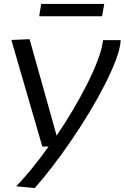

<svg xmlns="http://www.w3.org/2000/svg" viewBox="-20 -743 636 980"><path d="M506 -538H596Q594 -497 572.5 -439.5Q551 -382 516 -313Q481 -244 437 -171Q393 -98 344.5 -27Q296 44 247.5 107Q199 170 157 217L63 208Q102 167 144.5 115Q187 63 228 5H196L38 -539L131 -543L269 -51Q312 -114 352 -181.5Q392 -249 425 -314.5Q458 -380 479.5 -437.5Q501 -495 506 -538ZM180 -660 190 -723H512L501 -660Z"/></svg>

Font: Georama Extended
Style: Italic
Weight: 400
Width: 7
Italic angle: -9°
Designer: Jean-Baptiste Levee
Foundry: Production Type
Version: Version 1.000